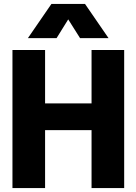

<svg xmlns="http://www.w3.org/2000/svg" viewBox="-20 -951 690 971"><path d="M443 0V-698H608V0ZM43 0V-698H208V0ZM191 -293V-428H459V-293ZM121 -758 240 -931H410L529 -758H385L325 -853L266 -758Z"/></svg>

Font: Azeret Mono Thin
Style: Bold
Weight: 700
Version: Version 1.002